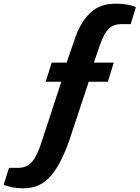

<svg xmlns="http://www.w3.org/2000/svg" viewBox="-34 -819 758 1043"><path d="M-14 184 15 93H64Q110 93 139 61Q168 29 193 -51L299 -375H214L247 -479H328L374 -612Q404 -700 456.5 -749.5Q509 -799 593 -799Q663 -799 704 -780L676 -688H627Q580 -688 554.5 -660.5Q529 -633 508 -572L476 -479H584L552 -375H448L353 -88Q304 64 244.5 134Q185 204 94 204Q59 204 30 198Q1 192 -14 184Z"/></svg>

Font: Exo
Style: Bold Italic
Weight: 700
Italic angle: -9°
Designer: Natanael Gama
Foundry: Natanael Gama
Version: Version 1.500; ttfautohint (v1.6)